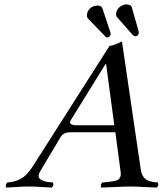

<svg xmlns="http://www.w3.org/2000/svg" viewBox="-20 -846 739 871"><path d="M375 -783.2Q380.4 -809.1 406.2 -817.9Q414.6 -820.8 424.3 -820.8Q439.5 -819.8 444.3 -809.1L480.5 -700.2Q482.4 -693.4 481.9 -689Q478.5 -677.2 466.3 -675.8Q461.4 -676.8 459 -679.2L377.9 -763.2Q373 -771 375 -783.2ZM507.3 -788.1Q512.7 -813.5 540.5 -823.7Q547.9 -826.2 553.2 -826.2Q572.8 -825.2 577.6 -814L608.9 -704.1Q609.9 -699.2 608.9 -692.9Q605.5 -682.1 593.3 -681.2Q586.9 -682.1 581.1 -688.5L510.3 -769Q504.9 -775.9 507.3 -788.1ZM319.8 -277.8H498.5L461.4 -555.2H458.5L298.3 -296.4Q294.4 -279.8 319.8 -277.8ZM162.1 -68.8Q136.7 -26.9 204.6 -19.5Q211.9 -18.6 220.2 -18.1Q226.1 -6.3 215.3 4.9Q199.7 4.4 171.4 2.4Q132.3 0 108.4 0Q86.4 0 52.2 2.4Q24.4 4.4 8.3 4.9Q2.4 -6.8 13.2 -18.1Q68.4 -22 100.6 -55.2Q115.2 -70.8 128.9 -91.8L477.1 -638.2Q496.1 -638.7 533.2 -658.2L618.7 -76.2Q625 -31.7 664.6 -22.5Q675.8 -20 696.3 -18.1Q702.1 -6.3 691.4 4.9Q676.3 4.4 644.5 2.9Q596.2 0 571.3 0Q547.9 0 490.2 2.9Q454.1 4.9 439.5 4.9Q433.6 -6.8 444.3 -18.1Q503.9 -22.5 516.6 -31.2Q529.8 -42 527.8 -62L503.4 -246.1H294.9Q268.1 -245.1 254.9 -224.1Z"/></svg>

Font: Linux Libertine Display Slanted O
Style: Slanted
Weight: 400
Designer: Philipp H. Poll
Foundry: Philipp H. Poll
Version: Version 5.0.9